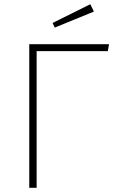

<svg xmlns="http://www.w3.org/2000/svg" viewBox="-20 -892 548 912"><path d="M492 -649H154V0H119V-682H498ZM426 -837 240 -761 230 -783 409 -872Z"/></svg>

Font: FiraGO UltraLight
Style: Regular
Weight: 200
Designer: bBox Type
Foundry: bBox Type GmbH
Version: Version 1.001